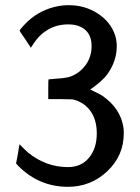

<svg xmlns="http://www.w3.org/2000/svg" viewBox="-20 -698 540 740"><path d="M242 -54Q293 -54 323 -90Q353 -126 353 -184Q353 -237 328 -271Q303 -305 260 -315L213 -316H166V-354Q166 -392 167 -392Q182 -393 199 -395Q239 -397 257 -405Q290 -419 311.5 -449.5Q333 -480 333 -521Q333 -561 309 -582.5Q285 -604 243 -604Q193 -604 156 -578Q126 -559 99 -514L78 -546Q56 -577 56 -579Q54 -581 70.5 -599Q87 -617 100 -627Q153 -669 222 -677Q224 -677 231 -677.5Q238 -678 242 -678H245Q308 -678 357.5 -645.5Q407 -613 424 -561Q430 -541 430 -520Q430 -462 393 -411Q376 -387 328 -353Q369 -333 373 -330Q445 -281 456 -205Q457 -198 457 -184Q457 -98 393.5 -38Q330 22 242 22Q131 22 51 -58L42 -68L49 -105L55 -142Q82 -115 88 -110Q157 -54 242 -54Z"/></svg>

Font: KaTeX_SansSerif
Style: Regular
Weight: 400
Version: Version 1.1; ttfautohint (v1.3)